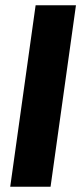

<svg xmlns="http://www.w3.org/2000/svg" viewBox="-20 -713 310 733"><path d="M270 -693 173 0H19L116 -693Z"/></svg>

Font: Fira Sans Condensed
Style: Bold Italic
Weight: 700
Width: 3
Italic angle: -8°
Designer: Carrois Corporate & Edenspiekermann AG
Foundry: Carrois Corporate GbR & Edenspiekermann AG
Version: Version 4.203